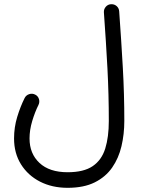

<svg xmlns="http://www.w3.org/2000/svg" viewBox="-20 -648 678 914"><path d="M46.9 11.2Q46.9 -42 62 -91.6Q77.1 -141.1 97.2 -181.2Q104 -194.8 118.7 -199.7Q133.3 -204.6 147 -197.8Q160.6 -191.4 165.3 -176.8Q169.9 -162.1 163.1 -148.4Q146.5 -115.2 133.5 -72.3Q120.6 -29.3 120.6 11.2Q120.6 83.5 168 127.7Q215.3 171.9 301.8 171.9Q378.9 171.9 421.4 142.8Q463.9 113.8 481 59.1Q498 4.4 498 -72.3Q498 -197.8 491.5 -322Q484.9 -446.3 474.6 -588.9Q473.6 -604 483.4 -615.5Q493.2 -627 508.3 -627.9Q523.9 -628.9 535.2 -619.1Q546.4 -609.4 547.4 -593.8Q557.6 -451.2 564.7 -325.9Q571.8 -200.7 571.8 -72.3Q571.8 -9.3 558.3 47.9Q544.9 105 513.9 149.7Q482.9 194.3 430.9 220.2Q378.9 246.1 301.8 246.1Q228 246.1 170.4 216.6Q112.8 187 79.8 134Q46.9 81.1 46.9 11.2Z"/></svg>

Font: Mikhak-DS2-FD Regular
Style: Regular
Weight: 400
Designer: Amin Abedi
Version: Version 3.4